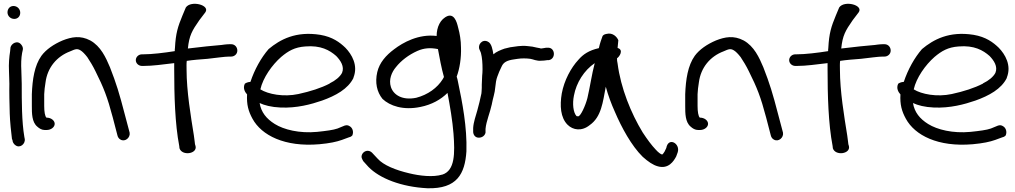

<svg xmlns="http://www.w3.org/2000/svg" viewBox="-20 -741 5420 1025"><path d="M56 -640C75 -640 88 -654 88 -673C88 -693 72 -709 52 -709C32 -709 20 -693 20 -675C20 -655 37 -640 56 -640ZM30 -294C30 -270 29 -244 30 -217L32 -134C33 -95 40 -27 44 2V3L46 4C47 8 47 10 48 15C50 22 57 31 62 34C86 53 117 27 112 0L110 -10C96 -92 96 -199 96 -294C96 -319 94 -341 94 -362V-363C92 -397 93 -431 98 -458L102 -476C104 -486 99 -496 94 -502C74 -529 41 -509 36 -488V-487L34 -467C29 -436 26 -401 28 -361C28 -340 30 -318 30 -294Z M179 -65C190 -55 203 -47 219 -47H229C252 -47 272 -62 272 -80C272 -98 252 -113 229 -113H228C220 -120 216 -145 216 -175V-238C217 -258 219 -278 223 -301C233 -380 283 -440 355 -467C382 -479 392 -483 410 -472C420 -466 432 -454 446 -436C460 -415 476 -389 490 -360C533 -274 553 -224 582 -114L607 -18C609 -9 615 0 623 4C648 19 677 -7 672 -33L646 -131C617 -243 601 -295 567 -382C545 -434 518 -494 462 -525C409 -553 362 -544 314 -525C267 -505 226 -477 201 -443C164 -391 153 -317 150 -238V-175C150 -136 150 -89 179 -65Z M745 -451H738C719 -451 705 -436 705 -420C705 -402 721 -389 738 -389H746C796 -389 849 -397 910 -404V-371C910 -234 914 -80 937 39L938 49V50C951 93 1034 81 1024 39L1021 29C1020 25 1019 7 1015 -18C999 -118 976 -254 976 -369C976 -385 975 -400 977 -416C1009 -421 1048 -424 1088 -427C1135 -432 1179 -439 1205 -439H1214C1231 -439 1247 -452 1247 -471C1247 -489 1234 -505 1214 -505H1205C1188 -505 1163 -501 1163 -501C1123 -498 1048 -490 983 -482C990 -551 1005 -577 1044 -633L1076 -675C1104 -714 999 -741 972 -701L954 -658C930 -600 918 -564 914 -485C913 -480 913 -474 913 -468C857 -459 790 -451 745 -451Z M1867 -327C1893 -392 1858 -451 1824 -486C1794 -515 1755 -544 1690 -555C1559 -576 1475 -530 1414 -479C1374 -433 1339 -370 1317 -304C1301 -303 1291 -297 1287 -294C1275 -269 1289 -248 1299 -237C1296 -183 1306 -147 1328 -107C1376 -19 1499 45 1685 29C1740 24 1777 16 1805 6L1843 -8C1853 -10 1858 -15 1861 -18C1870 -40 1860 -60 1847 -67C1840 -72 1831 -74 1822 -71H1821L1782 -55C1760 -47 1721 -42 1673 -37C1578 -28 1495 -49 1447 -79C1402 -107 1374 -142 1366 -191C1391 -179 1429 -169 1477 -167C1564 -163 1641 -184 1699 -204C1772 -230 1838 -266 1867 -325ZM1370 -264C1384 -326 1432 -394 1481 -437C1519 -469 1553 -489 1610 -493C1692 -500 1740 -473 1775 -442C1798 -418 1820 -386 1806 -352C1795 -331 1771 -311 1740 -296V-295C1694 -271 1637 -253 1573 -239C1494 -222 1411 -238 1370 -264Z M1919 119 1947 150C2006 211 2122 257 2262 264C2420 268 2462 187 2470 67C2474 -62 2448 -195 2425 -304L2422 -318C2421 -323 2419 -327 2418 -332C2434 -374 2443 -433 2441 -488C2441 -525 2434 -564 2427 -589C2423 -602 2413 -669 2371 -656C2330 -640 2311 -595 2311 -549C2215 -561 2131 -514 2084 -478C2041 -446 2006 -407 1994 -356C1981 -300 1992 -250 2022 -213C2061 -176 2132 -151 2224 -170C2285 -182 2334 -210 2369 -245C2382 -177 2396 -94 2401 -28C2409 78 2409 169 2342 191H2341C2293 206 2221 198 2164 184C2092 167 2027 141 1996 106L1967 75C1962 70 1954 64 1943 64C1926 64 1910 78 1910 97C1910 103 1919 119 1919 119ZM2094 -383C2121 -417 2161 -448 2208 -469C2244 -485 2278 -487 2318 -479C2326 -435 2337 -376 2350 -330L2344 -319C2315 -272 2264 -235 2202 -219C2128 -204 2081 -234 2067 -276C2054 -316 2071 -356 2094 -383Z M2550 -242C2544 -212 2536 -180 2528 -151C2520 -122 2508 -90 2506 -58V-38C2506 -24 2515 -6 2536 -6C2555 -6 2569 -18 2572 -33V-53C2576 -95 2596 -139 2606 -186V-187C2611 -215 2622 -245 2624 -275C2626 -295 2629 -317 2635 -332L2645 -358L2658 -386C2668 -409 2688 -419 2724 -424L2744 -427C2764 -430 2789 -430 2811 -427C2826 -425 2845 -414 2871 -417C2881 -417 2890 -418 2902 -420H2910C2950 -427 2944 -491 2902 -486H2894C2886 -484 2880 -484 2868 -482C2867 -482 2864 -483 2861 -484L2845 -487C2837 -489 2829 -491 2822 -492L2796 -495C2761 -499 2729 -492 2706 -489H2705L2676 -482H2675C2652 -474 2628 -464 2614 -451C2610 -474 2605 -510 2584 -519C2554 -534 2528 -501 2540 -476C2543 -467 2546 -465 2548 -456C2554 -433 2556 -403 2556 -371C2556 -358 2555 -345 2554 -336V-335C2554 -318 2552 -305 2552 -289V-272C2552 -261 2550 -243 2550 -242Z M3277 -485C3278 -498 3280 -514 3281 -526C3275 -542 3252 -569 3218 -560C3206 -558 3201 -554 3197 -549C3192 -536 3182 -508 3177 -484C3124 -472 3093 -451 3068 -422C3028 -379 2992 -312 2979 -242C2968 -177 2972 -113 3010 -75C3039 -46 3086 -39 3128 -73C3191 -117 3198 -196 3214 -278C3226 -234 3243 -187 3263 -143C3298 -61 3351 37 3411 96C3440 122 3466 140 3492 147C3549 163 3577 119 3590 94L3598 72C3613 25 3548 -12 3537 49L3528 68C3525 73 3517 85 3514 84L3513 83H3512C3508 82 3495 74 3480 57C3459 35 3436 4 3411 -34C3349 -136 3294 -270 3277 -402C3274 -413 3274 -421 3274 -430C3286 -437 3312 -475 3277 -485ZM3155 -404C3139 -344 3130 -277 3116 -218C3106 -178 3079 -118 3066 -120C3065 -120 3062 -120 3058 -121C3040 -140 3035 -188 3044 -231C3057 -300 3098 -365 3155 -404Z M3667 -65C3678 -55 3691 -47 3707 -47H3717C3740 -47 3760 -62 3760 -80C3760 -98 3740 -113 3717 -113H3716C3708 -120 3704 -145 3704 -175V-238C3705 -258 3707 -278 3711 -301C3721 -380 3771 -440 3843 -467C3870 -479 3880 -483 3898 -472C3908 -466 3920 -454 3934 -436C3948 -415 3964 -389 3978 -360C4021 -274 4041 -224 4070 -114L4095 -18C4097 -9 4103 0 4111 4C4136 19 4165 -7 4160 -33L4134 -131C4105 -243 4089 -295 4055 -382C4033 -434 4006 -494 3950 -525C3897 -553 3850 -544 3802 -525C3755 -505 3714 -477 3689 -443C3652 -391 3641 -317 3638 -238V-175C3638 -136 3638 -89 3667 -65Z M4233 -451H4226C4207 -451 4193 -436 4193 -420C4193 -402 4209 -389 4226 -389H4234C4284 -389 4337 -397 4398 -404V-371C4398 -234 4402 -80 4425 39L4426 49V50C4439 93 4522 81 4512 39L4509 29C4508 25 4507 7 4503 -18C4487 -118 4464 -254 4464 -369C4464 -385 4463 -400 4465 -416C4497 -421 4536 -424 4576 -427C4623 -432 4667 -439 4693 -439H4702C4719 -439 4735 -452 4735 -471C4735 -489 4722 -505 4702 -505H4693C4676 -505 4651 -501 4651 -501C4611 -498 4536 -490 4471 -482C4478 -551 4493 -577 4532 -633L4564 -675C4592 -714 4487 -741 4460 -701L4442 -658C4418 -600 4406 -564 4402 -485C4401 -480 4401 -474 4401 -468C4345 -459 4278 -451 4233 -451Z M5355 -327C5381 -392 5346 -451 5312 -486C5282 -515 5243 -544 5178 -555C5047 -576 4963 -530 4902 -479C4862 -433 4827 -370 4805 -304C4789 -303 4779 -297 4775 -294C4763 -269 4777 -248 4787 -237C4784 -183 4794 -147 4816 -107C4864 -19 4987 45 5173 29C5228 24 5265 16 5293 6L5331 -8C5341 -10 5346 -15 5349 -18C5358 -40 5348 -60 5335 -67C5328 -72 5319 -74 5310 -71H5309L5270 -55C5248 -47 5209 -42 5161 -37C5066 -28 4983 -49 4935 -79C4890 -107 4862 -142 4854 -191C4879 -179 4917 -169 4965 -167C5052 -163 5129 -184 5187 -204C5260 -230 5326 -266 5355 -325ZM4858 -264C4872 -326 4920 -394 4969 -437C5007 -469 5041 -489 5098 -493C5180 -500 5228 -473 5263 -442C5286 -418 5308 -386 5294 -352C5283 -331 5259 -311 5228 -296V-295C5182 -271 5125 -253 5061 -239C4982 -222 4899 -238 4858 -264Z"/></svg>

Font: Stray Cat
Style: ExBdExt
Weight: 800
Version: Version 1.0